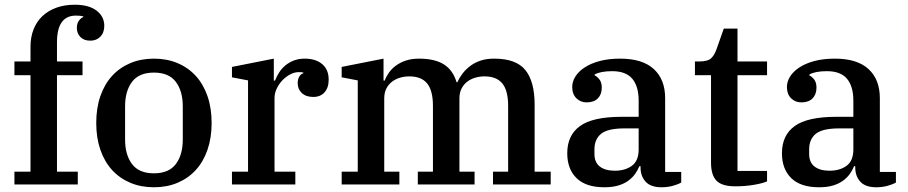

<svg xmlns="http://www.w3.org/2000/svg" viewBox="-20 -780 3840 812"><path d="M41 -54H109V-462H41V-520H109V-583Q109 -623 122 -656Q135 -689 159.5 -712Q184 -735 218.5 -747.5Q253 -760 296 -760Q356 -760 388.5 -735Q421 -710 421 -671Q421 -642 404.5 -625Q388 -608 362 -608Q335 -608 320 -623.5Q305 -639 305 -662Q305 -680 313 -691.5Q321 -703 332 -708V-711Q320 -714 301 -714Q221 -714 221 -601V-520H329V-462H221V-54H309V0H41Z M631 -47Q694 -47 723.5 -86Q753 -125 753 -190V-330Q753 -395 723.5 -434Q694 -473 631 -473Q568 -473 538.5 -434Q509 -395 509 -330V-190Q509 -125 538.5 -86Q568 -47 631 -47ZM631 12Q576 12 531 -7Q486 -26 454 -61Q422 -96 404.5 -146.5Q387 -197 387 -260Q387 -323 404.5 -373.5Q422 -424 454 -459Q486 -494 531 -513Q576 -532 631 -532Q686 -532 731 -513Q776 -494 808 -459Q840 -424 857.5 -373.5Q875 -323 875 -260Q875 -197 857.5 -146.5Q840 -96 808 -61Q776 -26 731 -7Q686 12 631 12Z M961 -54H1029V-440L961 -453V-497L1138 -532V-439H1143Q1150 -457 1160.5 -473.5Q1171 -490 1186.5 -503Q1202 -516 1222.5 -524Q1243 -532 1269 -532Q1315 -532 1342.5 -509Q1370 -486 1370 -443Q1370 -409 1352.5 -389.5Q1335 -370 1305 -370Q1274 -370 1256.5 -386.5Q1239 -403 1239 -428Q1239 -445 1246 -456.5Q1253 -468 1263 -470V-473Q1260 -474 1256 -474.5Q1252 -475 1244 -475Q1225 -475 1206.5 -465Q1188 -455 1173.5 -439.5Q1159 -424 1150 -404.5Q1141 -385 1141 -366V-54H1229V0H961Z M1425 -54H1493V-440L1425 -453V-497L1602 -532V-439H1607Q1613 -456 1625 -473Q1637 -490 1655 -503Q1673 -516 1697 -524Q1721 -532 1752 -532Q1819 -532 1857.5 -507.5Q1896 -483 1911 -432H1914Q1922 -450 1935.5 -468Q1949 -486 1968 -500.5Q1987 -515 2012 -523.5Q2037 -532 2070 -532Q2163 -532 2202 -483.5Q2241 -435 2241 -338V-54H2309V0H2065V-54H2129V-332Q2129 -397 2104.5 -427Q2080 -457 2029 -457Q2009 -457 1990 -451.5Q1971 -446 1956 -434.5Q1941 -423 1932 -405.5Q1923 -388 1923 -364V-54H1987V0H1747V-54H1811V-332Q1811 -397 1786.5 -427Q1762 -457 1711 -457Q1691 -457 1672 -451.5Q1653 -446 1638 -434.5Q1623 -423 1614 -405.5Q1605 -388 1605 -364V-54H1669V0H1425Z M2536 12Q2458 12 2418.5 -26.5Q2379 -65 2379 -132Q2379 -208 2433 -247Q2487 -286 2609 -286H2681V-354Q2681 -415 2654 -447Q2627 -479 2569 -479Q2520 -479 2495 -465V-461Q2506 -456 2515.5 -443.5Q2525 -431 2525 -409Q2525 -381 2508.5 -364Q2492 -347 2461 -347Q2435 -347 2417.5 -364.5Q2400 -382 2400 -412Q2400 -435 2413.5 -456.5Q2427 -478 2453 -495Q2479 -512 2516.5 -522Q2554 -532 2603 -532Q2697 -532 2745 -488Q2793 -444 2793 -365V-53H2861V-8Q2847 0 2825 6Q2803 12 2778 12Q2732 12 2710.5 -11.5Q2689 -35 2689 -72V-77H2684Q2677 -60 2666 -44.5Q2655 -29 2637.5 -16Q2620 -3 2595 4.5Q2570 12 2536 12ZM2580 -58Q2624 -58 2652.5 -79Q2681 -100 2681 -148V-237H2621Q2550 -237 2522 -214Q2494 -191 2494 -148V-129Q2494 -93 2517 -75.5Q2540 -58 2580 -58Z M3090 8Q3033 8 3010 -16Q2987 -40 2987 -92V-462H2919V-520H2936Q2973 -520 2987 -533Q3001 -546 3010 -571L3041 -659H3099V-520H3224V-462H3099V-57H3224V-13Q3207 -5 3169.5 1.5Q3132 8 3090 8Z M3444 12Q3366 12 3326.5 -26.5Q3287 -65 3287 -132Q3287 -208 3341 -247Q3395 -286 3517 -286H3589V-354Q3589 -415 3562 -447Q3535 -479 3477 -479Q3428 -479 3403 -465V-461Q3414 -456 3423.5 -443.5Q3433 -431 3433 -409Q3433 -381 3416.5 -364Q3400 -347 3369 -347Q3343 -347 3325.5 -364.5Q3308 -382 3308 -412Q3308 -435 3321.5 -456.5Q3335 -478 3361 -495Q3387 -512 3424.5 -522Q3462 -532 3511 -532Q3605 -532 3653 -488Q3701 -444 3701 -365V-53H3769V-8Q3755 0 3733 6Q3711 12 3686 12Q3640 12 3618.5 -11.5Q3597 -35 3597 -72V-77H3592Q3585 -60 3574 -44.5Q3563 -29 3545.5 -16Q3528 -3 3503 4.5Q3478 12 3444 12ZM3488 -58Q3532 -58 3560.5 -79Q3589 -100 3589 -148V-237H3529Q3458 -237 3430 -214Q3402 -191 3402 -148V-129Q3402 -93 3425 -75.5Q3448 -58 3488 -58Z"/></svg>

Font: IBM Plex Serif Medm
Style: Regular
Weight: 500
Designer: Mike Abbink, Paul van der Laan, Pieter van Rosmalen
Foundry: Bold Monday
Version: Version 3.001